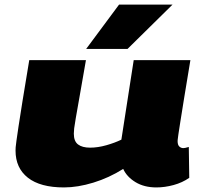

<svg xmlns="http://www.w3.org/2000/svg" viewBox="-20 -810 890 840"><path d="M260 10Q156 10 102 -32.5Q48 -75 48 -151Q48 -157 48.5 -165.5Q49 -174 52 -194.5Q55 -215 61 -256.5Q67 -298 78.5 -368Q90 -438 108 -547H356Q338 -444 327.5 -384Q317 -324 311.5 -293Q306 -262 304.5 -248.5Q303 -235 303 -225Q303 -192 321.5 -178Q340 -164 374 -164Q408 -164 445 -174.5Q482 -185 511 -199L565 -547H813Q796 -446 785.5 -380.5Q775 -315 769 -277.5Q763 -240 760.5 -222.5Q758 -205 757.5 -199.5Q757 -194 757 -193Q757 -176 764.5 -169Q772 -162 782 -162Q785 -162 790.5 -163Q796 -164 806 -167L808 -32Q778 -11 739.5 -0.5Q701 10 664 10Q611 10 573 -13Q535 -36 519 -71Q457 -32 388.5 -11Q320 10 260 10ZM357 -596 501 -790H735L538 -596Z"/></svg>

Font: Georama ExtraExtended ExtraBold
Style: Italic
Weight: 800
Width: 8
Italic angle: -9°
Designer: Jean-Baptiste Levee
Foundry: Production Type
Version: Version 1.000